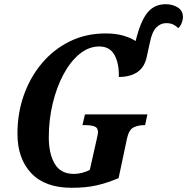

<svg xmlns="http://www.w3.org/2000/svg" viewBox="-20 -883 890 913"><path d="M321 10Q194 10 128.5 -59.5Q63 -129 63 -247Q63 -345 93.5 -431Q124 -517 180 -583Q236 -649 312.5 -686.5Q389 -724 482 -724Q529 -724 564.5 -714Q600 -704 625 -688L631 -711Q654 -794 686 -828.5Q718 -863 768 -863Q801 -863 825.5 -847.5Q850 -832 850 -801Q850 -790 844.5 -775Q839 -760 828 -749Q818 -759 804.5 -766Q791 -773 770 -773Q744 -773 723.5 -752.5Q703 -732 693 -682L679 -618Q669 -565 634.5 -541Q600 -517 545 -517Q547 -579 525 -620.5Q503 -662 452 -662Q402 -662 358.5 -626.5Q315 -591 282 -529.5Q249 -468 230.5 -390.5Q212 -313 212 -230Q212 -153 240 -104.5Q268 -56 332 -56Q351 -56 371.5 -61.5Q392 -67 407 -75L439 -217Q446 -247 446 -254Q446 -276 429 -282Q412 -288 385 -288H372L384 -339H681L670 -288H666Q637 -288 615 -277Q593 -266 584 -225L544 -36Q490 -13 439 -1.5Q388 10 321 10Z"/></svg>

Font: Noto Serif Condensed
Style: Bold Italic
Weight: 700
Width: 3
Italic angle: -12°
Designer: Monotype Design Team
Foundry: Monotype Imaging Inc.
Version: Version 2.014